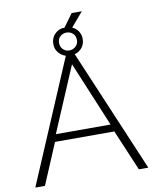

<svg xmlns="http://www.w3.org/2000/svg" viewBox="-99 -1007 873 1081"><g transform="rotate(-10 337.5 -466.0)"><path d="M254 -778Q254 -813 277.5 -836Q301 -859 332 -858L386 -932H444L375 -851Q396 -842 409 -822.5Q422 -803 422 -778Q422 -749 405.5 -728.5Q389 -708 363 -701L660 0H606L507 -234H168L69 0H14L312 -701Q287 -709 270.5 -729.5Q254 -750 254 -778ZM338 -829Q317 -829 302 -815.5Q287 -802 287 -778Q287 -756 301.5 -741.5Q316 -727 338 -727Q357 -727 373 -741Q389 -755 389 -778Q389 -802 374 -815.5Q359 -829 338 -829ZM493 -276 338 -648 180 -276Z"/></g></svg>

Font: Raleway Light
Style: Regular
Weight: 300
Designer: Matt McInerney, Pablo Impallari, Rodrigo Fuenzalida
Foundry: Matt McInerney, Pablo Impallari, Rodrigo Fuenzalida
Version: Version 4.026